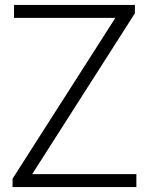

<svg xmlns="http://www.w3.org/2000/svg" viewBox="-20 -760 605 780"><path d="M31 0V-34L459 -703.5L465 -687.5H37V-740H528V-706L100.5 -36.5L94.5 -52.5H534V0Z"/></svg>

Font: Encode Sans SC Condensed Thin Light
Style: Regular
Weight: 300
Version: Version 3.002